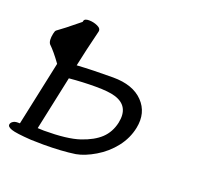

<svg xmlns="http://www.w3.org/2000/svg" viewBox="-162 -594 778 722"><g transform="rotate(20 227.0 -233.0)"><path d="M22 -287Q-6 -326 -28 -347Q-37 -359 -31 -388Q-29 -399 -25 -403L7 -427Q40 -453 58 -468L59 -472Q61 -482 79 -482Q97 -482 113.5 -474.5Q130 -467 127 -454L108 -375L93 -307Q158 -311 237.5 -311Q317 -311 357.5 -269Q398 -227 385 -163Q376 -119 347.5 -82.5Q319 -46 278.5 -22Q238 2 204 8Q150 16 77 16L27 15Q-34 11 -52.5 4.5Q-71 -2 -69 -12Q-68 -19 -60.5 -24Q-53 -29 -42 -29H-33ZM315 -158Q330 -229 266 -248Q240 -256 188 -256Q136 -256 82 -251L36 -35L61 -34Q154 -34 203 -50.5Q252 -67 279 -92.5Q306 -118 315 -158Z"/></g></svg>

Font: LXGW Bright GB
Style: Italic
Weight: 400
Italic angle: -12°
Designer: Christian Thalmann (Catharsis Fonts)
Foundry: LXGW / Christian Thalmann (Catharsis Fonts) / Fontworks Inc.
Version: Version 5.510